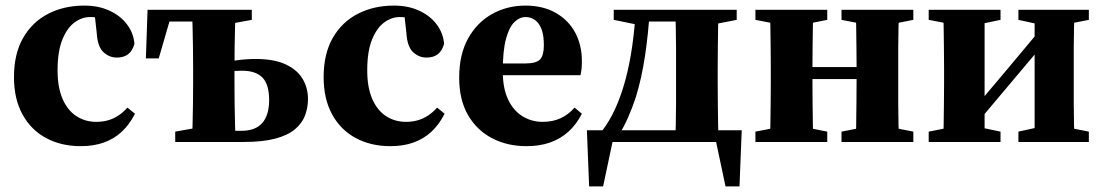

<svg xmlns="http://www.w3.org/2000/svg" viewBox="-20 -508 3944 687"><path d="M269 15Q199 15 145 -14Q91 -43 60.5 -98.5Q30 -154 30 -232Q30 -315 62.5 -372Q95 -429 152 -458.5Q209 -488 282 -488Q333 -488 372.5 -469.5Q412 -451 435 -420Q458 -389 461 -351Q454 -326 438.5 -314Q423 -302 398 -302Q371 -302 350 -321.5Q329 -341 326 -391L318 -463L384 -426Q363 -437 343.5 -442Q324 -447 302 -447Q273 -447 246.5 -427.5Q220 -408 203 -366Q186 -324 186 -256Q186 -196 203.5 -155Q221 -114 252.5 -93Q284 -72 325 -72Q347 -72 366.5 -77.5Q386 -83 403.5 -94.5Q421 -106 436 -123L463 -101Q443 -62 415.5 -36.5Q388 -11 351.5 2Q315 15 269 15Z M754 0V-40H844Q894 -40 918.5 -68Q943 -96 943 -150Q943 -206 919 -230.5Q895 -255 846 -255Q822 -255 799 -252Q776 -249 754 -244L759 -279Q789 -287 825 -292Q861 -297 894 -297Q961 -297 1002.5 -277.5Q1044 -258 1063 -225.5Q1082 -193 1082 -154Q1082 -123 1071.5 -95Q1061 -67 1035.5 -45.5Q1010 -24 965 -12Q920 0 852 0ZM667 0Q668 -24 669 -60.5Q670 -97 670.5 -137Q671 -177 671 -209V-264Q671 -296 670.5 -336Q670 -376 669 -413Q668 -450 667 -473H823Q822 -450 821 -413Q820 -376 819.5 -336Q819 -296 819 -264V-209Q819 -177 819.5 -137Q820 -97 821 -60.5Q822 -24 823 0ZM502 -299 508 -473H740V-431H547L597 -468L548 -299ZM607 0V-37L708 -55H760V0ZM742 -419V-473H881V-437L783 -419Z M1377 15Q1307 15 1253 -14Q1199 -43 1168.5 -98.5Q1138 -154 1138 -232Q1138 -315 1170.5 -372Q1203 -429 1260 -458.5Q1317 -488 1390 -488Q1441 -488 1480.5 -469.5Q1520 -451 1543 -420Q1566 -389 1569 -351Q1562 -326 1546.5 -314Q1531 -302 1506 -302Q1479 -302 1458 -321.5Q1437 -341 1434 -391L1426 -463L1492 -426Q1471 -437 1451.5 -442Q1432 -447 1410 -447Q1381 -447 1354.5 -427.5Q1328 -408 1311 -366Q1294 -324 1294 -256Q1294 -196 1311.5 -155Q1329 -114 1360.5 -93Q1392 -72 1433 -72Q1455 -72 1474.5 -77.5Q1494 -83 1511.5 -94.5Q1529 -106 1544 -123L1571 -101Q1551 -62 1523.5 -36.5Q1496 -11 1459.5 2Q1423 15 1377 15Z M1864 15Q1795 15 1740.5 -13.5Q1686 -42 1654.5 -96.5Q1623 -151 1623 -230Q1623 -313 1655 -370.5Q1687 -428 1741 -458Q1795 -488 1860 -488Q1923 -488 1968.5 -462Q2014 -436 2038 -391.5Q2062 -347 2062 -290Q2062 -274 2061 -263Q2060 -252 2057 -239H1685V-281H1860Q1899 -281 1912.5 -295.5Q1926 -310 1926 -346Q1926 -382 1917.5 -404Q1909 -426 1894 -436.5Q1879 -447 1861 -447Q1839 -447 1820.5 -429Q1802 -411 1790.5 -369Q1779 -327 1779 -253Q1779 -192 1798 -152Q1817 -112 1849.5 -92Q1882 -72 1922 -72Q1958 -72 1986 -85Q2014 -98 2036 -123L2062 -101Q2042 -62 2013.5 -36.5Q1985 -11 1948 2Q1911 15 1864 15Z M2586 0H2128L2178 -30L2138 159H2088L2080 -42H2634L2626 159H2576L2536 -30ZM2396 0Q2397 -24 2398 -60.5Q2399 -97 2399 -137Q2399 -177 2399 -209V-264Q2399 -296 2399 -336Q2399 -376 2398 -413Q2397 -450 2396 -473H2552Q2550 -450 2549.5 -413Q2549 -376 2548.5 -336Q2548 -296 2548 -264V-209Q2548 -177 2548.5 -137Q2549 -97 2549.5 -60.5Q2550 -24 2552 0ZM2176 -437V-473H2284L2283 -419H2264ZM2464 -419V-473H2616V-437L2524 -419ZM2133 -38Q2161 -74 2182 -120.5Q2203 -167 2218 -223Q2233 -279 2242 -342Q2251 -405 2255 -473H2305Q2300 -389 2288 -308.5Q2276 -228 2255 -160Q2242 -121 2227 -87Q2212 -53 2194 -25V-9ZM2277 -431V-473H2452V-431Z M2734 0Q2736 -24 2736.5 -60.5Q2737 -97 2737.5 -137Q2738 -177 2738 -209V-264Q2738 -296 2737.5 -336Q2737 -376 2736.5 -413Q2736 -450 2734 -473H2891Q2889 -450 2888.5 -413Q2888 -376 2887.5 -336Q2887 -296 2887 -264V-226Q2887 -185 2887.5 -142Q2888 -99 2888.5 -61.5Q2889 -24 2891 0ZM3041 0Q3043 -24 3043.5 -61.5Q3044 -99 3044.5 -142Q3045 -185 3045 -226V-264Q3045 -296 3044.5 -336Q3044 -376 3043.5 -413Q3043 -450 3041 -473H3198Q3196 -450 3195 -413Q3194 -376 3194 -336Q3194 -296 3194 -264V-209Q3194 -177 3194 -137Q3194 -97 3195 -60.5Q3196 -24 3198 0ZM2683 0V-37L2776 -55H2850L2940 -37V0ZM2683 -437V-473H2940V-437L2850 -419H2776ZM2991 0V-37L3083 -55H3157L3248 -37V0ZM2991 -437V-473H3248V-437L3157 -419H3083ZM2828 -225V-268H3101V-225Z M3303 0V-37L3395 -55H3474L3560 -37V0ZM3624 0V-37L3706 -55H3785L3876 -37V0ZM3354 0Q3356 -24 3356.5 -60.5Q3357 -97 3357.5 -137Q3358 -177 3358 -209V-264Q3358 -296 3357.5 -336Q3357 -376 3356.5 -413Q3356 -450 3354 -473H3503V0ZM3465 -55 3430 -100H3449L3583 -259L3716 -418L3747 -371H3731L3598 -213ZM3682 0V-473H3826Q3824 -450 3823 -413Q3822 -376 3822 -336Q3822 -296 3822 -264V-209Q3822 -177 3822 -137Q3822 -97 3823 -60.5Q3824 -24 3826 0ZM3303 -437V-473H3560V-437L3474 -419H3396ZM3624 -437V-473H3876V-437L3785 -419H3706Z"/></svg>

Font: Source Serif 4 36pt
Style: Bold
Weight: 700
Designer: Frank Grießhammer
Foundry: Adobe Systems Incorporated
Version: Version 4.004;hotconv 1.0.116;makeotfexe 2.5.65601